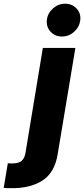

<svg xmlns="http://www.w3.org/2000/svg" viewBox="-128 -801 449 1024"><path d="M100.5 -545.5H274.1L179.7 20.6Q163.7 121.8 95.5 163.7Q27.3 205.6 -76.3 202.4Q-83.1 202.4 -90.6 202.2Q-98 202.1 -108.3 201L-86.3 69.6Q-80.3 70.3 -75.1 70.5Q-70 70.7 -65 70.7Q-29.1 70.7 -13.3 57.4Q2.5 44 7.5 17ZM202.1 -606.2Q165.5 -606.2 141.9 -631.7Q118.3 -657.3 121.8 -693.5Q125.4 -729.8 153.9 -755.5Q182.5 -781.2 219.1 -781.2Q256.4 -781.2 280.4 -755.5Q304.3 -729.8 300.1 -693.5Q295.8 -657.3 267.6 -631.7Q239.3 -606.2 202.1 -606.2Z"/></svg>

Font: Inter UI Extra Bold
Style: Italic
Weight: 800
Italic angle: 9.39999°
Designer: Rasmus Andersson
Foundry: rsms
Version: 3.2;8d6f07862